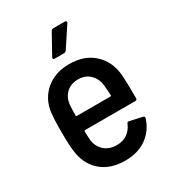

<svg xmlns="http://www.w3.org/2000/svg" viewBox="-173 -797 814 902"><g transform="rotate(-30 234.0 -346.0)"><path d="M335 -137Q338 -146 347 -144L415 -129Q425 -126 422 -117Q403 -58 356 -25Q309 8 241 8Q164 8 115.5 -31Q67 -70 54 -138Q47 -178 47 -250V-282Q47 -330 51 -362Q60 -432 110.5 -474.5Q161 -517 237 -517Q320 -517 370.5 -470Q421 -423 427 -346Q430 -312 430 -221Q430 -211 420 -211H147Q143 -211 143 -207Q143 -186 145 -158Q150 -121 176 -98Q202 -75 242 -75Q276 -75 299.5 -91.5Q323 -108 335 -137ZM145 -351Q143 -315 143 -292Q143 -288 147 -288H330Q334 -288 334 -292Q332 -332 330 -350Q325 -387 300.5 -410.5Q276 -434 238 -434Q199 -434 174.5 -411.5Q150 -389 145 -351ZM257 -700H320Q326 -700 328 -696.5Q330 -693 327 -688L255 -579Q250 -573 243 -573H192Q186 -573 184 -576.5Q182 -580 185 -585L245 -693Q250 -700 257 -700Z"/></g></svg>

Font: Barlow Semi Condensed Medium
Style: Regular
Weight: 500
Width: 4
Designer: Jeremy Tribby
Foundry: Tribby Type
Version: Version 1.422; ttfautohint (v1.8)